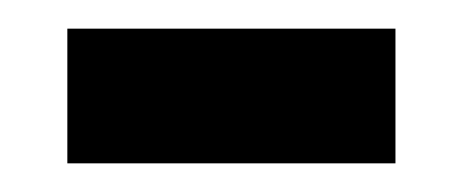

<svg xmlns="http://www.w3.org/2000/svg" viewBox="-20 -336 323 134"><path d="M27 -222H256V-316H27Z"/></svg>

Font: Noto Sans Myanmar UI ExtraCondensed Medium
Style: Regular
Weight: 500
Width: 2
Designer: Monotype Design Team
Foundry: Monotype Imaging Inc.
Version: Version 2.103